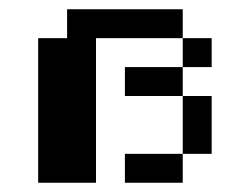

<svg xmlns="http://www.w3.org/2000/svg" viewBox="-20 -395 540 415"><path d="M125 -375H375V-312.5H187.5V0H62.5V-312.5H125ZM375 -312.5H437.5V-250H375ZM250 -250H375V-187.5H250ZM375 -187.5H437.5V-62.5H375ZM250 -62.5H375V0H250Z"/></svg>

Font: Half Eighties
Style: Regular
Weight: 400
Monospace: yes
Designer: Jayvee Enaguas (HarvettFox96)
Version: 20191127.01dev02